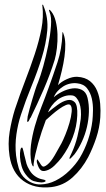

<svg xmlns="http://www.w3.org/2000/svg" viewBox="-20 -804 455 825"><path d="M244 -188Q231 -164 215 -136.5Q199 -109 184 -97Q169 -85 163 -89Q157 -93 149 -107Q141 -119 141 -119Q138 -118 138 -112Q138 -106 140 -101Q146 -81 154.5 -73.5Q163 -66 179 -71Q197 -76 214.5 -93Q232 -110 245 -127Q275 -168 292.5 -214Q310 -260 312 -308Q314 -352 301 -365Q288 -378 268.5 -373.5Q249 -369 226.5 -352.5Q204 -336 186 -321Q192 -336 202.5 -350Q213 -364 226.5 -374.5Q240 -385 256.5 -390.5Q273 -396 290 -394Q300 -393 308 -384Q316 -375 321 -361.5Q326 -348 327.5 -330Q329 -312 327 -293Q322 -255 312.5 -217Q303 -179 288 -147Q286 -142 281.5 -133Q277 -124 279 -122Q281 -120 288.5 -128.5Q296 -137 300 -141Q318 -165 332 -195.5Q346 -226 353.5 -258Q361 -290 362 -322.5Q363 -355 356 -384Q350 -409 331.5 -418Q313 -427 291 -424Q269 -421 247 -410Q225 -399 211 -386Q217 -401 227.5 -412.5Q238 -424 251.5 -432.5Q265 -441 280.5 -444.5Q296 -448 312 -446Q340 -443 354.5 -424Q369 -405 374.5 -380.5Q380 -356 379.5 -329.5Q379 -303 377 -285Q372 -243 358 -202Q344 -161 323 -126Q306 -98 278.5 -71Q251 -44 219 -28Q187 -12 153 -11.5Q119 -11 89 -36Q69 -53 60.5 -81.5Q52 -110 49 -136Q44 -181 50.5 -226.5Q57 -272 70 -311Q90 -372 115.5 -434Q141 -496 159.5 -556Q178 -616 183 -672Q188 -728 167 -778Q166 -780 165.5 -782Q165 -784 164 -784Q161 -783 161.5 -782Q162 -781 162 -780Q168 -732 158 -680Q148 -628 129.5 -572Q111 -516 88 -456.5Q65 -397 44 -334Q30 -289 21.5 -238Q13 -187 21 -134Q32 -62 80 -27Q128 8 200 0Q252 -6 292 -42Q332 -78 359 -129Q379 -168 393.5 -211.5Q408 -255 411 -300Q413 -328 410.5 -358Q408 -388 397.5 -413.5Q387 -439 366.5 -455.5Q346 -472 312 -474Q292 -475 267.5 -464Q243 -453 229 -438Q238 -468 245.5 -499.5Q253 -531 257 -560Q261 -589 260.5 -614.5Q260 -640 253 -658Q251 -666 249 -666Q248 -666 248 -658Q246 -594 227 -536.5Q208 -479 189 -427Q174 -385 157.5 -343.5Q141 -302 129.5 -261Q118 -220 113 -180.5Q108 -141 115 -104Q116 -100 118.5 -94.5Q121 -89 123 -89Q125 -89 124.5 -94Q124 -99 125 -104Q130 -139 144 -188.5Q158 -238 177 -288Q188 -298 203.5 -311.5Q219 -325 234.5 -336Q250 -347 263 -352.5Q276 -358 282 -353Q290 -345 288 -323.5Q286 -302 278.5 -276Q271 -250 261 -225.5Q251 -201 244 -188ZM215 -547Q221 -568 224.5 -597.5Q228 -627 227 -656.5Q226 -686 219.5 -712.5Q213 -739 200 -755Q198 -757 196 -759.5Q194 -762 192 -762Q189 -762 193 -752Q202 -732 199 -692.5Q196 -653 187 -608Q178 -563 166 -520Q154 -477 144 -452Q138 -438 131.5 -418Q125 -398 119 -377.5Q113 -357 107.5 -337.5Q102 -318 99 -304Q99 -299 97.5 -290Q96 -281 97 -281Q102 -279 105.5 -288Q109 -297 112 -299Q140 -356 167.5 -419.5Q195 -483 215 -547ZM108 -71Q117 -56 131 -46.5Q145 -37 159 -34Q164 -33 170 -31.5Q176 -30 176 -26Q175 -23 167 -21Q163 -20 158 -20Q141 -21 124.5 -26Q108 -31 90 -55Q78 -71 72.5 -91Q67 -111 66 -129Q65 -147 67.5 -159Q70 -171 75 -170Q76 -170 78 -164.5Q80 -159 81.5 -151.5Q83 -144 84.5 -137.5Q86 -131 87 -128Q91 -111 94 -100Q97 -89 108 -71Z"/></svg>

Font: Akronim
Style: Regular
Weight: 400
Designer: Grzegorz Klimczewski
Foundry: Fonty.PL
Version: Version 1.001